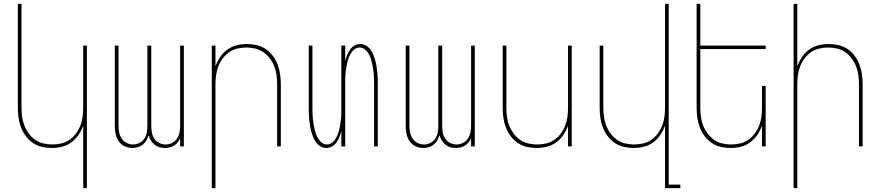

<svg xmlns="http://www.w3.org/2000/svg" viewBox="-20 -755 4540 990"><path d="M409 215V-107Q400 -82 385 -59.5Q370 -37 348 -21Q326 -5 300 1.5Q274 8 247 8Q221 8 195.5 2Q170 -4 149 -18.5Q128 -33 112.5 -54Q97 -75 88 -99Q79 -123 75.5 -148.5Q72 -174 72 -200V-735H91V-200Q91 -177 94 -153.5Q97 -130 105.5 -108Q114 -86 128 -67Q142 -48 161 -34.5Q180 -21 203.5 -15.5Q227 -10 250 -10Q273 -10 296.5 -15.5Q320 -21 339 -34.5Q358 -48 372 -67Q386 -86 394.5 -108Q403 -130 406 -153.5Q409 -177 409 -200V-520H428V215Z M663 8Q642 8 622.5 -1Q603 -10 591.5 -27.5Q580 -45 576 -65.5Q572 -86 572 -107V-520H591V-107Q591 -89 594.5 -72Q598 -55 607.5 -40.5Q617 -26 633 -18Q649 -10 666 -10Q683 -10 699 -18Q715 -26 724.5 -40.5Q734 -55 737 -72Q740 -89 740 -107V-520H760V-107Q760 -89 763 -72Q766 -55 775.5 -40.5Q785 -26 801 -18Q817 -10 834 -10Q851 -10 867 -18Q883 -26 892.5 -40.5Q902 -55 905.5 -72Q909 -89 909 -107V-520H928V0H909V-42Q904 -30 896 -20.5Q888 -11 877.5 -4.5Q867 2 855 5Q843 8 831 8Q816 8 802 4Q788 0 776.5 -9.5Q765 -19 757.5 -31.5Q750 -44 746 -58Q742 -44 735 -31.5Q728 -19 716.5 -9.5Q705 0 691 4Q677 8 663 8Z M1072 215V-520H1091V-413Q1100 -438 1115 -460.5Q1130 -483 1152 -499Q1174 -515 1200 -521.5Q1226 -528 1253 -528Q1279 -528 1304.5 -522Q1330 -516 1351 -501.5Q1372 -487 1387.5 -466Q1403 -445 1412 -421Q1421 -397 1424.5 -371.5Q1428 -346 1428 -320V0H1409V-320Q1409 -343 1406 -366.5Q1403 -390 1394.5 -412Q1386 -434 1372 -453Q1358 -472 1339 -485.5Q1320 -499 1296.5 -504.5Q1273 -510 1250 -510Q1227 -510 1203.5 -504.5Q1180 -499 1161 -485.5Q1142 -472 1128 -453Q1114 -434 1105.5 -412Q1097 -390 1094 -366.5Q1091 -343 1091 -320V215Z M1663 8Q1647 8 1633 0Q1619 -8 1610 -20.5Q1601 -33 1595 -47.5Q1589 -62 1585 -77Q1581 -92 1578.5 -107.5Q1576 -123 1574.5 -138Q1573 -153 1572.5 -168.5Q1572 -184 1572 -200V-520H1591V-200Q1591 -186 1591.5 -172Q1592 -158 1593 -144.5Q1594 -131 1596.5 -117Q1599 -103 1602 -89.5Q1605 -76 1609.5 -63Q1614 -50 1621.5 -38.5Q1629 -27 1640.5 -18.5Q1652 -10 1666 -10Q1680 -10 1691.5 -18.5Q1703 -27 1710 -38.5Q1717 -50 1722 -63Q1727 -76 1730 -89.5Q1733 -103 1735 -117Q1737 -131 1738.5 -144.5Q1740 -158 1740 -172Q1740 -186 1740 -200V-520H1760V-441Q1764 -457 1770 -471.5Q1776 -486 1785 -499Q1794 -512 1808 -520Q1822 -528 1837 -528Q1853 -528 1867 -520Q1881 -512 1890 -499.5Q1899 -487 1905 -472.5Q1911 -458 1915 -443Q1919 -428 1921.5 -412.5Q1924 -397 1925.5 -382Q1927 -367 1927.5 -351.5Q1928 -336 1928 -320V0H1909V-320Q1909 -334 1908.5 -348Q1908 -362 1907 -375.5Q1906 -389 1903.5 -403Q1901 -417 1898 -430.5Q1895 -444 1890.5 -457Q1886 -470 1878.5 -481.5Q1871 -493 1859.5 -501.5Q1848 -510 1834 -510Q1820 -510 1808.5 -501.5Q1797 -493 1790 -481.5Q1783 -470 1778 -457Q1773 -444 1770 -430.5Q1767 -417 1765 -403Q1763 -389 1761.5 -375.5Q1760 -362 1760 -348Q1760 -334 1760 -320V0H1740V-79Q1736 -63 1730 -48.5Q1724 -34 1715 -21Q1706 -8 1692 0Q1678 8 1663 8Z M2163 8Q2142 8 2122.5 -1Q2103 -10 2091.5 -27.5Q2080 -45 2076 -65.5Q2072 -86 2072 -107V-520H2091V-107Q2091 -89 2094.5 -72Q2098 -55 2107.5 -40.5Q2117 -26 2133 -18Q2149 -10 2166 -10Q2183 -10 2199 -18Q2215 -26 2224.5 -40.5Q2234 -55 2237 -72Q2240 -89 2240 -107V-520H2260V-107Q2260 -89 2263 -72Q2266 -55 2275.5 -40.5Q2285 -26 2301 -18Q2317 -10 2334 -10Q2351 -10 2367 -18Q2383 -26 2392.5 -40.5Q2402 -55 2405.5 -72Q2409 -89 2409 -107V-520H2428V0H2409V-42Q2404 -30 2396 -20.5Q2388 -11 2377.5 -4.5Q2367 2 2355 5Q2343 8 2331 8Q2316 8 2302 4Q2288 0 2276.5 -9.5Q2265 -19 2257.5 -31.5Q2250 -44 2246 -58Q2242 -44 2235 -31.5Q2228 -19 2216.5 -9.5Q2205 0 2191 4Q2177 8 2163 8Z M2747 8Q2721 8 2695.5 2Q2670 -4 2649 -18.5Q2628 -33 2612.5 -54Q2597 -75 2588 -99Q2579 -123 2575.5 -148.5Q2572 -174 2572 -200V-520H2591V-200Q2591 -177 2594 -153.5Q2597 -130 2605.5 -108Q2614 -86 2628 -67Q2642 -48 2661 -34.5Q2680 -21 2703.5 -15.5Q2727 -10 2750 -10Q2773 -10 2796.5 -15.5Q2820 -21 2839 -34.5Q2858 -48 2872 -67Q2886 -86 2894.5 -108Q2903 -130 2906 -153.5Q2909 -177 2909 -200V-520H2928V0H2909V-107Q2900 -82 2885 -59.5Q2870 -37 2848 -21Q2826 -5 2800 1.5Q2774 8 2747 8Z M3409 215V-107Q3400 -82 3385 -59.5Q3370 -37 3348 -21Q3326 -5 3300 1.5Q3274 8 3247 8Q3221 8 3195.5 2Q3170 -4 3149 -18.5Q3128 -33 3112.5 -54Q3097 -75 3088 -99Q3079 -123 3075.5 -148.5Q3072 -174 3072 -200V-520H3091V-200Q3091 -177 3094 -153.5Q3097 -130 3105.5 -108Q3114 -86 3128 -67Q3142 -48 3161 -34.5Q3180 -21 3203.5 -15.5Q3227 -10 3250 -10Q3273 -10 3296.5 -15.5Q3320 -21 3339 -34.5Q3358 -48 3372 -67Q3386 -86 3394.5 -108Q3403 -130 3406 -153.5Q3409 -177 3409 -200V-735H3428V197H3488V215Z M3747 8Q3721 8 3695.5 2Q3670 -4 3649 -18.5Q3628 -33 3612.5 -54Q3597 -75 3588 -99Q3579 -123 3575.5 -148.5Q3572 -174 3572 -200V-735H3591V-520H3928V-502H3591V-200Q3591 -177 3594 -153.5Q3597 -130 3605.5 -108Q3614 -86 3628 -67Q3642 -48 3661 -34.5Q3680 -21 3703.5 -15.5Q3727 -10 3750 -10Q3773 -10 3796.5 -15.5Q3820 -21 3839 -34.5Q3858 -48 3872 -67Q3886 -86 3894.5 -108Q3903 -130 3906 -153.5Q3909 -177 3909 -200V-312H3928V0H3909V-107Q3900 -82 3885 -59.5Q3870 -37 3848 -21Q3826 -5 3800 1.5Q3774 8 3747 8Z M4072 215V-735H4091V-413Q4100 -438 4115 -460.5Q4130 -483 4152 -499Q4174 -515 4200 -521.5Q4226 -528 4253 -528Q4279 -528 4304.5 -522Q4330 -516 4351 -501.5Q4372 -487 4387.5 -466Q4403 -445 4412 -421Q4421 -397 4424.5 -371.5Q4428 -346 4428 -320V0H4409V-320Q4409 -343 4406 -366.5Q4403 -390 4394.5 -412Q4386 -434 4372 -453Q4358 -472 4339 -485.5Q4320 -499 4296.5 -504.5Q4273 -510 4250 -510Q4227 -510 4203.5 -504.5Q4180 -499 4161 -485.5Q4142 -472 4128 -453Q4114 -434 4105.5 -412Q4097 -390 4094 -366.5Q4091 -343 4091 -320V215Z"/></svg>

Font: Iosevka Thin
Style: Regular
Weight: 100
Monospace: yes
Designer: Belleve Invis
Foundry: Belleve Invis
Version: Version 32.5.0; ttfautohint (v1.8.4)